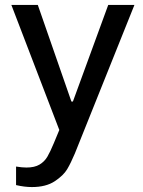

<svg xmlns="http://www.w3.org/2000/svg" viewBox="-20 -547 580 777"><path d="M109 210Q79 210 45 202V127Q69 131 87 131Q120 131 140 119Q160 107 171.5 87.5Q183 68 198 32L220 -21L26 -527H133L269 -136H275L418 -527H524L283 74Q267 112 252 137.5Q237 163 201.5 186.5Q166 210 109 210Z"/></svg>

Font: Be Vietnam Medium
Style: Regular
Weight: 500
Designer: Gabriel Lam
Foundry: TypeRant
Version: Version 4.000